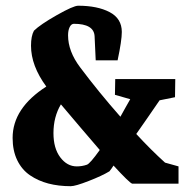

<svg xmlns="http://www.w3.org/2000/svg" viewBox="-20 -639 650 668"><path d="M554.2 -73.2 601.1 -60.1V0H439.9Q430.2 -2.9 375 -63Q368.2 -52.2 360.8 -43Q335 -27.3 288.6 -9.3Q242.2 8.8 226.1 8.8Q183.6 8.8 148.2 -0.5Q112.8 -9.8 84.5 -29.1Q56.2 -48.3 40 -81.5Q23.9 -114.7 23.9 -159.2Q23.9 -262.7 141.1 -337.9Q87.9 -410.2 87.9 -480Q87.9 -513.7 98.1 -532.2Q120.1 -553.7 177.7 -586.4Q235.4 -619.1 252 -619.1Q318.8 -619.1 361.3 -596.9Q403.8 -574.7 403.8 -527.8Q403.8 -498 389.2 -429.2H313L309.1 -513.2Q306.6 -556.2 236.8 -556.2Q227.5 -555.7 222.2 -544.4Q216.8 -533.2 216.8 -516.1Q216.8 -460.4 258.8 -404.8Q322.8 -319.3 398.9 -232.9Q404.8 -243.2 416 -263.7Q427.2 -284.2 433.1 -293.9L379.9 -309.1L380.9 -363.8H589.8L588.9 -300.8L535.2 -290Q521 -268.6 491.7 -226.8Q462.4 -185.1 454.1 -172.9Q505.4 -117.2 554.2 -73.2ZM282.2 -65.9Q293 -69.3 327.1 -117.2Q260.7 -194.3 191.9 -275.9Q166 -232.4 166 -175.8Q166 -123 189.7 -91.6Q213.4 -60.1 247.1 -60.1Q265.6 -60.1 282.2 -65.9Z"/></svg>

Font: Grenze
Style: Bold
Weight: 700
Designer: Renata Polastri
Foundry: Omnibus-Type
Version: Version 1.002;PS 001.002;hotconv 1.0.88;makeotf.lib2.5.64775